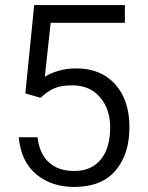

<svg xmlns="http://www.w3.org/2000/svg" viewBox="-20 -728 584 758"><path d="M473 -708V-638H180L157 -425Q178 -439 211 -448.5Q244 -458 281 -458Q378 -458 434.5 -395.5Q491 -333 491 -226Q491 -119 436 -54.5Q381 10 273 10Q183 10 123 -40Q63 -90 54 -186H128Q136 -121 173 -87Q210 -53 273 -53Q341 -53 378 -98.5Q415 -144 415 -225Q415 -297 375 -344Q335 -391 265 -391Q221 -391 194.5 -379.5Q168 -368 140 -342L80 -359L115 -708Z"/></svg>

Font: Freesentation 4 Regular
Style: Regular
Weight: 400
Designer: glyphs from Roboto by Christian Robertson / Hangul glyphs from Noto Sans CJK(Source Han Sans) by Jang Soo-young and Kang
Foundry: PT&
Version: Version 2.001